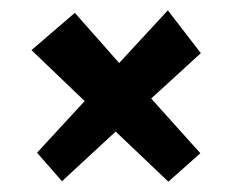

<svg xmlns="http://www.w3.org/2000/svg" viewBox="-20 -520 454 372"><path d="M210.9 -397.9 305.2 -500 369.1 -417 272.9 -329.1 368.2 -223.1 306.2 -168 204.1 -265.1 100.1 -168.9 51.8 -224.1 144 -324.2 41 -422.9 125 -495.1Z"/></svg>

Font: Risque
Style: Regular
Weight: 400
Designer: Astigmatic (AOETI)
Foundry: Astigmatic (AOETI)
Version: Version 1.000